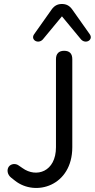

<svg xmlns="http://www.w3.org/2000/svg" viewBox="-20 -931 476 964"><path d="M36 -39 55 -24C158 58 343 3 343 -192V-634C343 -662 329 -676 302 -676C276 -676 261 -662 261 -634V-192C261 -68 162 -37 93 -87L74 -100C58 -112 35 -109 24 -94C13 -78 17 -54 36 -39ZM195 -733 291 -849 387 -733C411 -707 451 -732 430 -760L343 -883C329 -903 312 -911 291 -911C270 -911 253 -903 239 -883L152 -760C131 -732 171 -707 195 -733Z"/></svg>

Font: SN Pro Book
Style: Regular
Weight: 350
Designer: Tobias Whetton
Foundry: Supernotes
Version: Version 1.003;Glyphs 3.3 (3324)